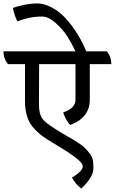

<svg xmlns="http://www.w3.org/2000/svg" viewBox="-46 -909 666 1114"><path d="M426 185Q395 163 371 121Q399 106 416.5 88Q434 70 434 59Q434 48 428 39Q422 30 409 19Q396 8 383 -2Q370 -12 348.5 -26Q327 -40 312 -49Q213 -108 190 -127Q167 -146 144 -172Q99 -226 99 -324V-537H0Q-26 -569 -26 -611H392Q372 -654 346 -695.5Q320 -737 278 -775Q236 -813 198 -813Q125 -813 55 -785Q49 -794 40 -820.5Q31 -847 29 -863Q48 -871 90.5 -880Q133 -889 171 -889Q209 -889 250.5 -867.5Q292 -846 323 -815Q354 -784 382 -744Q426 -681 455 -611H575Q600 -579 600 -537H475V-330Q475 -227 362 -184Q351 -193 338 -216Q325 -239 321 -257Q392 -281 392 -330V-537H181L180 -302Q180 -247 201 -219Q225 -187 337 -123Q423 -74 442 -55Q461 -36 473.5 -20Q486 -4 491 14Q496 32 496 63Q496 94 478.5 122.5Q461 151 426 185Z"/></svg>

Font: Karma Medium
Style: Regular
Weight: 500
Designer: Joana Correia
Foundry: Indian Type Foundry
Version: Version 1.202;PS 1.0;hotconv 1.0.78;makeotf.lib2.5.61930; tt